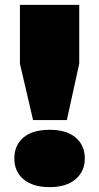

<svg xmlns="http://www.w3.org/2000/svg" viewBox="-20 -760 408 790"><path d="M116 -266 62 -498V-740H306V-498L255 -266ZM184 10Q116 10 77.5 -21.8Q39 -53.5 39 -108Q39 -163 76.8 -194.5Q114.5 -226 184 -226Q254 -226 291.5 -193.8Q329 -161.5 329 -108Q329 -55 290.8 -22.5Q252.5 10 184 10Z"/></svg>

Font: Encode Sans Expanded Expanded Black
Style: Regular
Weight: 900
Width: 7
Designer: Multiple Designers
Foundry: Impallari Type
Version: Version 3.000; ttfautohint (v1.8.3) -l 8 -r 50 -G 200 -x 14 